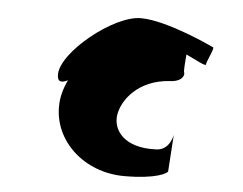

<svg xmlns="http://www.w3.org/2000/svg" viewBox="-40 -736 696 549"><g transform="rotate(5 307.5 -461.0)"><path d="M121 -507C121 -485 133 -484 151 -493C139 -468 132 -442 132 -418C130 -317 220 -234 335 -234C427 -234 457 -253 459 -258L466 -364C466 -364 459 -318 418 -318C329 -314 293 -362 300 -407C307 -451 352 -510 440 -516C478 -517 483 -538 480 -544C478 -547 480 -574 482 -596C504 -586 540 -566 540 -572C540 -580 562 -623 556 -623C556 -623 421 -688 343 -688C265 -688 121 -571 121 -507Z"/></g></svg>

Font: Ampere
Style: SCExt
Weight: 400
Version: Version 1